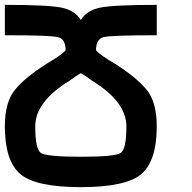

<svg xmlns="http://www.w3.org/2000/svg" viewBox="-20 -645 790 790"><path d="M312.5 0Q453.1 0 476.6 -15.6Q500 -31.2 500 -125Q500 -226.6 359.4 -312.5Q328.1 -335.9 312.5 -343.8Q296.9 -335.9 265.6 -312.5Q125 -226.6 125 -125Q125 -31.2 148.4 -15.6Q171.9 0 312.5 0ZM375 -437.5Q398.4 -414.1 453.1 -382.8Q539.1 -328.1 582 -277.3Q625 -226.6 625 -125Q625 15.6 562.5 70.3Q500 125 312.5 125Q125 125 62.5 70.3Q0 15.6 0 -125Q0 -226.6 43 -277.3Q85.9 -328.1 171.9 -382.8Q226.6 -414.1 250 -437.5Q250 -484.4 218.8 -492.2Q187.5 -500 0 -500V-625Q179.7 -625 234.4 -613.3Q289.1 -601.6 312.5 -562.5Q335.9 -601.6 390.6 -613.3Q445.3 -625 625 -625V-500Q437.5 -500 406.2 -492.2Q375 -484.4 375 -437.5Z"/></svg>

Font: CraftyPE
Style: Regular
Weight: 400
Designer: Erek Butcher
Foundry: Haunted Coop
Version: Version 0.018;April 4, 2024;FontCreator 15.0.0.2962 64-bit